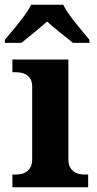

<svg xmlns="http://www.w3.org/2000/svg" viewBox="-35 -786 407 806"><path d="M28.8 -53.2Q40 -53.2 52.5 -55.4Q64.9 -57.6 75.4 -64.5Q85.9 -71.3 93 -84Q100.1 -96.7 100.1 -118.2V-421.9Q100.1 -441.9 93 -453.9Q85.9 -465.8 75.2 -472.4Q64.5 -479 52 -481Q39.6 -482.9 28.8 -482.9H17.1V-536.1H252V-118.2Q252 -96.7 259 -84Q266.1 -71.3 276.6 -64.5Q287.1 -57.6 299.8 -55.4Q312.5 -53.2 323.2 -53.2H335V0H17.1V-53.2ZM-14.6 -619.1Q-2.9 -633.3 12.9 -651.9Q28.8 -670.4 44.4 -690.2Q60.1 -710 74 -729.7Q87.9 -749.5 95.7 -766.1H230.5Q238.3 -749.5 252.2 -729.7Q266.1 -710 281.7 -690.2Q297.4 -670.4 313 -651.9Q328.6 -633.3 340.3 -619.1V-606H271.5Q261.2 -614.3 247.1 -625.5Q232.9 -636.7 217.8 -648.9Q202.6 -661.1 188.2 -673.3Q173.8 -685.5 162.6 -695.8Q151.4 -685.5 137 -673.3Q122.6 -661.1 107.7 -648.9Q92.8 -636.7 78.9 -625.5Q64.9 -614.3 54.7 -606H-14.6Z"/></svg>

Font: Sahl Naskh
Style: Bold
Weight: 700
Designer: Pascal Zoghbi
Version: Version 1.001